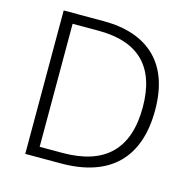

<svg xmlns="http://www.w3.org/2000/svg" viewBox="-105 -818 921 923"><g transform="rotate(15 355.5 -357.0)"><path d="M648.9 -363.8C648.9 -478 618.7 -564.9 558.6 -624.5C498 -684.1 411.6 -713.9 298.8 -713.9H100.1V0H276.9C518.6 0 648.9 -124 648.9 -363.8ZM587.9 -361.8C587.9 -154.3 482.4 -50.8 272 -50.8H158.2V-663.1H287.1C487.8 -663.1 587.9 -562.5 587.9 -361.8Z"/></g></svg>

Font: Noto Reveo Sans
Style: Regular
Weight: 300
Designer: Monotype Design Team
Foundry: Monotype Imaging Inc.
Version: Version 2.007